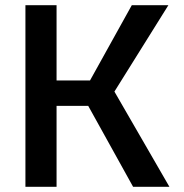

<svg xmlns="http://www.w3.org/2000/svg" viewBox="-20 -720 710 740"><path d="M78 0V-700H198V-410H327L488 -700H629L421 -367L633 0H493L320 -312H198V0Z"/></svg>

Font: Moderustic Med
Style: Regular
Weight: 500
Designer: Tural Alisoy
Foundry: TAFT Foundry
Version: Version 2.110